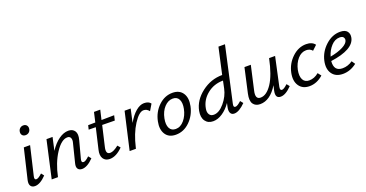

<svg xmlns="http://www.w3.org/2000/svg" viewBox="-35 -1359 3836 2014"><g transform="rotate(-20 1883.0 -352.0)"><path d="M194 -530Q169 -530 156 -546.5Q143 -563 148 -588Q152 -609 167.5 -622Q183 -635 204 -635Q229 -635 242 -618Q255 -601 250 -576Q246 -555 230.5 -542.5Q215 -530 194 -530ZM104 6Q72 6 57 -15.5Q42 -37 51 -79L131 -416H201L126 -97Q116 -57 142 -57Q164 -57 207 -97L231 -66Q162 6 104 6Z M733 -97 758 -66Q688 6 630 6Q598 6 583.5 -15Q569 -36 580 -77L631 -281Q641 -314 632 -336.5Q623 -359 595 -359Q529 -359 460.5 -254.5Q392 -150 361 0H291L384 -416H452L420 -272Q467 -344 521.5 -382.5Q576 -421 628 -421Q676 -421 698.5 -387Q721 -353 703 -289L652 -97Q641 -57 669 -57Q691 -57 733 -97Z M984 -356 932 -132Q912 -52 964 -52Q1002 -52 1059 -98L1085 -68Q1011 7 939 7Q890 7 867 -28.5Q844 -64 859 -125L913 -357L834 -358L845 -404L925 -405L950 -514H1020L995 -407L1137 -409L1124 -354Z M1473 -421Q1525 -421 1547 -390L1505 -320Q1480 -353 1443 -353Q1393 -353 1330.5 -256Q1268 -159 1234 -12L1231 0H1161L1256 -416H1324L1291 -267Q1333 -341 1380.5 -381Q1428 -421 1473 -421Z M1678 5Q1599 5 1563.5 -50.5Q1528 -106 1546 -192Q1566 -290 1634.5 -355.5Q1703 -421 1790 -421Q1868 -421 1904 -367Q1940 -313 1922 -225Q1902 -128 1834 -61.5Q1766 5 1678 5ZM1696 -52Q1750 -52 1791.5 -101.5Q1833 -151 1847 -221Q1860 -284 1841 -323.5Q1822 -363 1773 -363Q1721 -363 1678.5 -317.5Q1636 -272 1621 -197Q1608 -130 1628 -91Q1648 -52 1696 -52Z M2364 -57Q2386 -57 2429 -97L2454 -66Q2383 6 2329 6Q2298 6 2286.5 -18.5Q2275 -43 2284 -84L2293 -125Q2252 -65 2199 -29.5Q2146 6 2094 6Q2036 6 2006.5 -35.5Q1977 -77 1990 -147Q2012 -259 2115.5 -338.5Q2219 -418 2346 -418L2411 -711H2484L2348 -97Q2338 -57 2364 -57ZM2122 -56Q2182 -56 2241 -126Q2300 -196 2317 -278L2334 -360Q2232 -360 2156.5 -299Q2081 -238 2065 -147Q2057 -107 2072.5 -81.5Q2088 -56 2122 -56Z M2947 -97 2972 -66Q2903 6 2847 6Q2784 6 2802 -77L2815 -133Q2730 6 2618 6Q2566 6 2541 -30Q2516 -66 2533 -143L2594 -416H2665L2605 -150Q2583 -57 2645 -57Q2712 -57 2772 -147Q2832 -237 2869 -416H2936L2867 -97Q2859 -57 2883 -57Q2905 -57 2947 -97Z M3329 -331Q3304 -361 3262 -361Q3207 -361 3166 -314Q3125 -267 3110 -197Q3097 -130 3117 -91Q3137 -52 3186 -52Q3244 -52 3293 -94L3322 -57Q3252 6 3169 6Q3092 6 3054.5 -49Q3017 -104 3035 -192Q3055 -288 3125.5 -354.5Q3196 -421 3282 -421Q3350 -421 3380 -379Z M3661 -421Q3717 -421 3739.5 -392.5Q3762 -364 3753 -321Q3727 -199 3471 -164Q3461 -52 3559 -52Q3619 -52 3671 -89L3697 -51Q3625 5 3543 5Q3462 5 3423.5 -49.5Q3385 -104 3404 -192Q3425 -286 3499 -353.5Q3573 -421 3661 -421ZM3686 -318Q3690 -335 3679.5 -351Q3669 -367 3637 -367Q3584 -367 3542 -321Q3500 -275 3481 -210Q3568 -226 3623.5 -255Q3679 -284 3686 -318Z"/></g></svg>

Font: EauTestInfant Medium
Style: Italic
Weight: 500
Italic angle: -12°
Designer: Christian Thalmann (Catharsis Fonts)
Version: Version 0.001;PS 000.001;hotconv 1.0.88;makeotf.lib2.5.64775